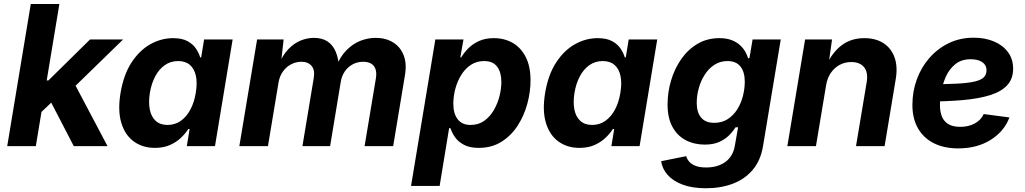

<svg xmlns="http://www.w3.org/2000/svg" viewBox="-20 -748 5247 983"><path d="M176.5 -159.9 205.6 -336H227.8L440.9 -545.9H610.2L329 -272.1H294.5ZM17 0 137.6 -727.5H284L163.4 0ZM357.7 0 233.5 -239.4 349 -343.3 530.4 0Z M773 9.1Q710.4 9.1 665.3 -23.5Q620.2 -56 601.2 -118.8Q582.1 -181.6 597.1 -272.2Q612.8 -365.7 653.3 -428Q693.9 -490.2 749.6 -521.5Q805.4 -552.7 865.8 -552.7Q912 -552.7 940.2 -537.2Q968.4 -521.8 983.5 -498.9Q998.7 -476 1005 -454H1010L1024.9 -545.9H1171.1L1080.7 0H936.5L950.7 -87.4H943.9Q929.8 -64.9 906.7 -42.8Q883.6 -20.6 850.6 -5.7Q817.6 9.1 773 9.1ZM838 -108.3Q875.7 -108.3 905.2 -129Q934.7 -149.7 954.5 -186.6Q974.4 -223.5 982.3 -272.7Q990.7 -322.4 983.1 -358.9Q975.4 -395.4 952.5 -415.4Q929.6 -435.4 892 -435.4Q853.4 -435.4 823.7 -414.5Q794.1 -393.6 774.7 -357Q755.3 -320.4 747.3 -272.7Q739.6 -224.8 746.9 -187.5Q754.2 -150.3 777 -129.3Q799.9 -108.3 838 -108.3Z M1205.4 0 1296.3 -545.9H1432.1L1417 -410.1L1406 -414.7Q1426.7 -465.4 1455.9 -495.9Q1485.1 -526.5 1519 -540.3Q1552.8 -554.1 1587 -554.1Q1628.8 -554.1 1656.5 -536Q1684.2 -517.9 1698.9 -482.9Q1713.6 -447.9 1716.4 -396.5L1700.9 -406Q1721.7 -458.4 1753.9 -491Q1786 -523.6 1824.6 -538.9Q1863.2 -554.1 1903.1 -554.1Q1955.1 -554.1 1992.3 -531.1Q2029.6 -508.2 2046.5 -465.5Q2063.3 -422.9 2053.3 -363.4L1993 0H1846.6L1904.2 -345.1Q1909.4 -376.3 1902.1 -395.3Q1894.9 -414.4 1878.6 -423.1Q1862.3 -431.8 1840 -431.8Q1809.9 -431.8 1785.4 -418.5Q1761 -405.2 1745.4 -382.5Q1729.8 -359.7 1725 -331.1L1670.1 0H1528.4L1586.4 -349Q1593.2 -389.6 1575.1 -410.7Q1557.1 -431.8 1523.1 -431.8Q1495.4 -431.8 1470.7 -418.9Q1445.9 -406.1 1428.6 -382.1Q1411.4 -358.2 1405.9 -325L1351.9 0Z M2084.4 204.1 2208.9 -545.9H2352.9L2336.7 -454H2341.1Q2354.6 -476.7 2376.8 -499.6Q2399 -522.4 2431.6 -537.6Q2464.2 -552.7 2508.3 -552.7Q2562.3 -552.7 2604.7 -528.5Q2647.1 -504.2 2671.6 -456.2Q2696.2 -408.1 2696.2 -336.8Q2696.2 -278.4 2679.9 -217.5Q2663.6 -156.7 2630.8 -105.4Q2597.9 -54.2 2547.9 -22.5Q2498 9.1 2430.7 9.1Q2384.1 9.1 2354.6 -7Q2325 -23.1 2309 -46.4Q2293 -69.7 2286.4 -91.7H2279.4L2230.8 204.1ZM2389 -108.3Q2429.9 -108.3 2459.6 -129.7Q2489.3 -151.1 2508.7 -185Q2528.2 -218.9 2537.6 -257Q2546.9 -295.1 2546.9 -328.6Q2546.9 -377.4 2525.4 -406.4Q2503.9 -435.4 2458.9 -435.4Q2419.8 -435.4 2390.2 -415.6Q2360.7 -395.8 2340.9 -363.5Q2321.1 -331.1 2311 -292.6Q2300.9 -254.2 2300.9 -216.9Q2300.9 -166.7 2323.2 -137.5Q2345.5 -108.3 2389 -108.3Z M2946.8 9.1Q2884.2 9.1 2839.1 -23.5Q2794.1 -56 2775 -118.8Q2755.9 -181.6 2770.9 -272.2Q2786.6 -365.7 2827.2 -428Q2867.7 -490.2 2923.5 -521.5Q2979.2 -552.7 3039.7 -552.7Q3085.8 -552.7 3114 -537.2Q3142.2 -521.8 3157.4 -498.9Q3172.6 -476 3178.9 -454H3183.8L3198.8 -545.9H3344.9L3254.6 0H3110.3L3124.5 -87.4H3117.7Q3103.6 -64.9 3080.5 -42.8Q3057.4 -20.6 3024.4 -5.7Q2991.4 9.1 2946.8 9.1ZM3011.8 -108.3Q3049.5 -108.3 3079 -129Q3108.5 -149.7 3128.4 -186.6Q3148.2 -223.5 3156.1 -272.7Q3164.6 -322.4 3156.9 -358.9Q3149.3 -395.4 3126.4 -415.4Q3103.5 -435.4 3065.8 -435.4Q3027.2 -435.4 2997.6 -414.5Q2967.9 -393.6 2948.5 -357Q2929.1 -320.4 2921.2 -272.7Q2913.5 -224.8 2920.7 -187.5Q2928 -150.3 2950.9 -129.3Q2973.8 -108.3 3011.8 -108.3Z M3594.5 215.8Q3523.8 215.8 3474.6 197.2Q3425.4 178.6 3397.9 147.2Q3370.4 115.8 3365 77.3L3493.2 51.5Q3497.3 66.2 3508.4 79.4Q3519.6 92.5 3540.6 100.9Q3561.7 109.4 3595.6 109.4Q3654.6 109.4 3693.6 81.2Q3732.6 52.9 3742 -1L3759 -96.7L3745.4 -95.8Q3731.6 -73.6 3710.9 -53.4Q3690.3 -33.2 3660.4 -20.5Q3630.6 -7.7 3588.3 -7.7Q3533.7 -7.7 3490.5 -30.5Q3447.4 -53.2 3422.6 -98.8Q3397.8 -144.4 3397.8 -212.9Q3397.8 -275.1 3415.6 -335.5Q3433.3 -395.8 3467.4 -444.9Q3501.6 -494.1 3550.9 -523.4Q3600.2 -552.7 3663.1 -552.7Q3699.1 -552.7 3724.9 -542.9Q3750.8 -533.1 3768 -517.4Q3785.2 -501.7 3795.3 -483.8Q3805.4 -466 3810 -449.7L3817.1 -450.8L3833.1 -545.9H3977.3L3886.5 0.2Q3874.2 74 3833.6 121.7Q3793.1 169.5 3731.5 192.7Q3669.9 215.8 3594.5 215.8ZM3636.6 -119.1Q3676.4 -119.1 3705.8 -138.2Q3735.3 -157.2 3754.7 -188.3Q3774.2 -219.4 3783.6 -256.5Q3793.1 -293.6 3793.1 -329.8Q3793.1 -379.1 3771.1 -407.2Q3749.1 -435.4 3704.7 -435.4Q3666.6 -435.4 3637.1 -415.9Q3607.6 -396.4 3587.5 -364.7Q3567.4 -333 3557.3 -295.3Q3547.1 -257.6 3547.1 -221.2Q3547.1 -173.1 3569.5 -146.1Q3591.8 -119.1 3636.6 -119.1Z M4209.4 -311.3 4157.5 0H4011.1L4101.9 -545.9H4239.9L4220.6 -409.6L4210.5 -414.4Q4242.9 -482 4290.7 -517.4Q4338.6 -552.7 4404.9 -552.7Q4463.6 -552.7 4503.5 -526.8Q4543.3 -500.8 4560.1 -453.7Q4576.8 -406.5 4565.9 -342.4L4509 0H4362.6L4417.1 -326.5Q4425.7 -377.8 4403.7 -404.1Q4381.7 -430.4 4338.4 -430.4Q4305.7 -430.4 4278.6 -415.7Q4251.5 -401.1 4233.4 -374.4Q4215.3 -347.6 4209.4 -311.3Z M4886.1 11.7Q4813.4 11.7 4760.7 -14.9Q4708 -41.5 4679.6 -91.4Q4651.3 -141.2 4651.3 -210.9Q4651.3 -280 4674.1 -342.1Q4696.9 -404.1 4738.8 -451.9Q4780.8 -499.8 4838.3 -527.4Q4895.8 -555 4965.2 -555Q5022.9 -555 5068.6 -535.9Q5114.2 -516.8 5140.6 -481.2Q5167 -445.7 5167 -396Q5167 -345.1 5137.2 -312.3Q5107.5 -279.4 5049.4 -261Q4991.3 -242.6 4906.3 -235.3Q4821.3 -228 4710.7 -228L4725.9 -316.6Q4819.4 -316.6 4879.1 -319.7Q4938.8 -322.9 4971.8 -331Q5004.8 -339.1 5017.8 -353.2Q5030.8 -367.2 5030.8 -388.8Q5030.8 -414.7 5009.2 -429.7Q4987.5 -444.7 4950.1 -444.7Q4902.3 -444.7 4871.5 -419.9Q4840.7 -395.2 4823.6 -357.5Q4806.4 -319.8 4799.4 -279.7Q4792.4 -239.5 4792.4 -208.5Q4792.4 -177.4 4802 -152.4Q4811.7 -127.5 4834.6 -113Q4857.5 -98.6 4896.7 -98.6Q4938.7 -98.6 4970.6 -115.9Q5002.6 -133.2 5016.5 -164.1L5148.1 -146.7Q5121.3 -75.1 5051.7 -31.7Q4982.2 11.7 4886.1 11.7Z"/></svg>

Font: Inter Variable
Style: Italic
Weight: 400
Italic angle: -9.39999°
Designer: Rasmus Andersson
Foundry: rsms
Version: Version 4.001;git-9221beed3